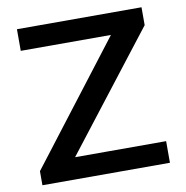

<svg xmlns="http://www.w3.org/2000/svg" viewBox="-80 -790 837 866"><g transform="rotate(-10 338.5 -356.5)"><path d="M45 0V-64.5Q72 -99.5 105.8 -143.5Q139.5 -187.5 174 -232.5Q208 -277 237 -314.5L467 -614H54V-713H624.5V-631Q580 -574 537.5 -519L451.5 -408L212 -99H629V0Z"/></g></svg>

Font: Heraclito Medium
Style: Regular
Weight: 500
Designer: Kostas Bartsokas (font) & Cristiano Sobral (main changes)
Foundry: Kostas Bartsokas (font) & Cristiano Sobral (main changes)
Version: Version 1.00;July 8, 2020;FontCreator 13.0.0.2655 64-bit